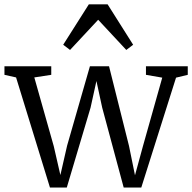

<svg xmlns="http://www.w3.org/2000/svg" viewBox="-28 -856 884 884"><path d="M-7.5 -511.5V-551H208V-511.5L130 -499.5L219.5 -183L250 -50L281 -185.5L386 -551H474L566 -184L593.5 -49L630.5 -184.5L719 -498.5L644 -511.5V-551H836.5V-511.5L782.5 -498.5L622.5 7.5H541.5L442.5 -360.5L416 -483L389 -360.5L279.5 7.5H202L46 -499.5ZM294.5 -626 263 -650 381 -836H467.5L585 -650L553.5 -626L424 -765Z"/></svg>

Font: Merriweather 28pt Light
Style: Regular
Weight: 300
Version: Version 2.100